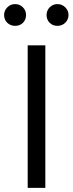

<svg xmlns="http://www.w3.org/2000/svg" viewBox="-31 -916 354 936"><path d="M43 -896Q65 -896 80.5 -880.5Q96 -865 96 -843Q96 -820 81 -805Q66 -790 43 -790Q20 -790 4.5 -805Q-11 -820 -11 -843Q-11 -864 4.5 -880Q20 -896 43 -896ZM196 -843Q196 -865 211.5 -880.5Q227 -896 249 -896Q271 -896 287 -880.5Q303 -865 303 -843Q303 -821 287.5 -805.5Q272 -790 249 -790Q226 -790 211 -805Q196 -820 196 -843ZM190 -695V0H104V-695Z"/></svg>

Font: Sedus Text
Style: Regular
Weight: 400
Designer: TypeMates
Foundry: TypeMates, Runge Thomsen GbR
Version: Version 4.202;PS 004.202;hotconv 1.0.88;makeotf.lib2.5.64775